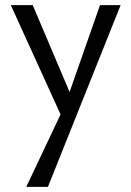

<svg xmlns="http://www.w3.org/2000/svg" viewBox="-20 -436 510 745"><path d="M448 -416 166 289H82L215 8L22 -416H107L250 -79L368 -416Z"/></svg>

Font: Ysabeau Infant Medium
Style: Regular
Weight: 500
Designer: Christian Thalmann (Catharsis Fonts)
Version: Version 0.003